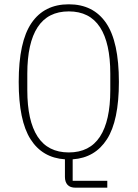

<svg xmlns="http://www.w3.org/2000/svg" viewBox="-20 -730 640 893"><path d="M479 143H332Q306 143 294 129.5Q282 116 282 93V11Q177 4 122 -82.5Q67 -169 67 -349Q67 -536 126.5 -623Q186 -710 300 -710Q414 -710 473.5 -623Q533 -536 533 -349Q533 -169 477.5 -82.5Q422 4 318 11V111H479ZM300 -21Q397 -21 445 -94.5Q493 -168 493 -311V-387Q493 -530 445 -603.5Q397 -677 300 -677Q203 -677 155 -603.5Q107 -530 107 -387V-311Q107 -168 155 -94.5Q203 -21 300 -21Z"/></svg>

Font: IBM Plex Mono ExtraLight
Style: Regular
Weight: 200
Monospace: yes
Designer: Mike Abbink, Paul van der Laan, Pieter van Rosmalen
Foundry: Bold Monday
Version: Version 2.3